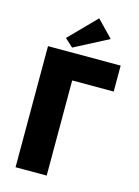

<svg xmlns="http://www.w3.org/2000/svg" viewBox="-135 -998 776 1072"><g transform="rotate(15 252.5 -462.0)"><path d="M65 -700H485V-550H245V0H65ZM393 -829 197 -727 150 -770 301 -924Z"/></g></svg>

Font: Tilda Sans Black
Style: Regular
Weight: 900
Designer: ParaType Ltd
Foundry: ParaType Ltd
Version: Version 1.009